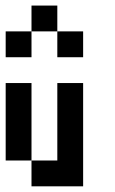

<svg xmlns="http://www.w3.org/2000/svg" viewBox="-20 -656 404 676"><path d="M0 -363.6H90.9V-272.7H0ZM0 -272.7H90.9V-181.8H0ZM0 -181.8H90.9V-90.9H0ZM90.9 -90.9H181.8V0H90.9ZM181.8 -90.9H272.7V0H181.8ZM181.8 -181.8H272.7V-90.9H181.8ZM181.8 -272.7H272.7V-181.8H181.8ZM181.8 -363.6H272.7V-272.7H181.8ZM0 -545.5H90.9V-454.5H0ZM90.9 -636.4H181.8V-545.5H90.9ZM181.8 -545.5H272.7V-454.5H181.8Z"/></svg>

Font: Micro 5
Style: Regular
Weight: 400
Designer: Sarah Cadigan-Fried
Version: Version 1.000; ttfautohint (v1.8.4.7-5d5b)